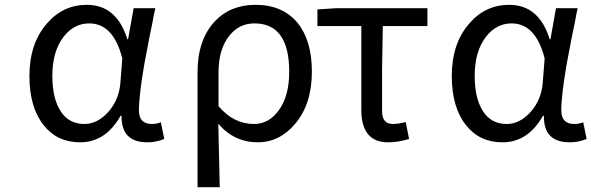

<svg xmlns="http://www.w3.org/2000/svg" viewBox="-20 -577 2452 796"><path d="M161 -58Q102 -132 102 -262Q102 -396 174 -479Q241 -557 340 -557Q464 -557 508 -414H511L534 -543H624L618 -516L613 -488L601 -430Q594 -395 579 -315Q556 -182 556 -119Q556 -63 610 -63Q629 -63 647 -70L661 -1Q628 13 591 13Q482 13 484 -97H480Q418 13 312 13Q217 13 161 -58ZM429 -113Q473 -163 479 -232L487 -335Q450 -480 350 -480Q287 -480 244 -425Q197 -364 197 -263Q197 -168 232 -115Q266 -63 330 -63Q384 -63 429 -113Z M799 199V-278Q799 -411 870 -488Q935 -557 1039 -557Q1151 -557 1213 -483Q1273 -409 1273 -280Q1273 -146 1204 -64Q1139 13 1049 13Q951 13 885 -64Q889 96 891 199ZM1136 -120Q1179 -179 1179 -279Q1179 -480 1035 -480Q971 -480 931 -429Q886 -374 886 -276V-137Q948 -63 1033 -63Q1095 -63 1136 -120Z M1478 -122V-469H1296V-538L1374 -543H1752V-469H1567Q1565 -384 1564 -288V-116Q1564 -63 1609 -63Q1632 -63 1662 -71L1676 -1Q1631 13 1589 13Q1478 13 1478 -122Z M1912 -58Q1853 -132 1853 -262Q1853 -396 1925 -479Q1992 -557 2091 -557Q2215 -557 2259 -414H2262L2285 -543H2375L2369 -516L2364 -488L2352 -430Q2345 -395 2330 -315Q2307 -182 2307 -119Q2307 -63 2361 -63Q2380 -63 2398 -70L2412 -1Q2379 13 2342 13Q2233 13 2235 -97H2231Q2169 13 2063 13Q1968 13 1912 -58ZM2180 -113Q2224 -163 2230 -232L2238 -335Q2201 -480 2101 -480Q2038 -480 1995 -425Q1948 -364 1948 -263Q1948 -168 1983 -115Q2017 -63 2081 -63Q2135 -63 2180 -113Z"/></svg>

Font: Source Han Sans Regular
Style: Regular
Weight: 400
Designer: Ryoko NISHIZUKA  (kana & ideographs); Paul D. Hunt (Latin, Greek & Cyrillic); Wenlong ZHANG  (bopomofo); Sandoll Communi
Foundry: Adobe Systems Incorporated
Version: Version 1.00 January 18, 2024, initial release